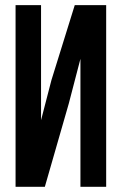

<svg xmlns="http://www.w3.org/2000/svg" viewBox="-20 -720 467 740"><path d="M40 0V-700.2H138.2V-256.8L178.2 -411.1L268.1 -700.2H389.2V0H290V-493.2L245.1 -320.8L152.8 0Z"/></svg>

Font: Bebas Neue Bold
Style: Regular
Weight: 700
Designer: Ryoichi Tsunekawa
Foundry: Ryoichi Tsunekawa
Version: Version 1.300